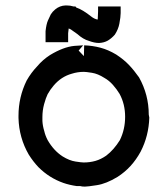

<svg xmlns="http://www.w3.org/2000/svg" viewBox="-20 -694 622 714"><path d="M343.8 -628.9V-629.9Q344.7 -642.6 344.7 -651.4V-669.9H363.3H366.2H369.1H377.9H386.7H392.6H397.5H403.3H410.2H428.7V-651.4V-648.4V-645.5Q428.7 -630.9 423.8 -605.5Q419.9 -585 407.2 -565.4Q395.5 -551.8 380.9 -543Q367.2 -535.2 348.6 -534.2H347.7Q331.1 -534.2 310.5 -542Q289.1 -547.9 267.6 -567.4Q259.8 -573.2 251 -579.1Q244.1 -585 236.3 -587.9Q236.3 -587.9 235.4 -587.9Q234.4 -582 233.4 -570.3V-555.7V-537.1H214.8H211.9H209H200.2H191.4H186.5H180.7H173.8H168H149.4V-555.7V-559.6V-561.5V-570.3V-577.1V-578.1Q152.3 -604.5 158.2 -617.7Q164.1 -630.9 168.9 -640.6Q174.8 -650.4 185.5 -659.2Q202.1 -672.9 223.6 -673.8H227.5Q241.2 -673.8 253.9 -669.9H260.7L263.7 -666Q287.1 -658.2 320.3 -631.8Q330.1 -624 342.8 -621.1Q343.8 -624 343.8 -628.9ZM417 -36.1Q375 -10.7 340.3 -5.4Q305.7 0 295.4 0Q285.2 0 278.3 -2H267.6H265.6Q238.3 -5.9 215.8 -13.7Q163.1 -32.2 123 -72.3Q103.5 -92.8 86.9 -119.1Q50.8 -181.6 48.8 -254.9V-255.9V-263.7Q48.8 -333 79.1 -394.5Q95.7 -423.8 118.2 -447.3Q138.7 -471.7 166 -489.3Q215.8 -519.5 256.8 -523.4Q287.1 -525.4 289.1 -525.4L272.5 -505.9L292 -485.4L293 -525.4Q324.2 -524.4 353.5 -516.6Q382.8 -508.8 412.1 -491.2Q440.4 -472.7 459.5 -452.6Q478.5 -432.6 497.1 -406.2Q533.2 -341.8 533.2 -267.6Q534.2 -261.7 535.2 -256.8Q533.2 -188.5 502.9 -129.9Q486.3 -99.6 465.3 -76.7Q444.3 -53.7 417 -36.1ZM137.7 -258.8Q137.7 -257.8 137.7 -253.9V-251V-244.1Q138.7 -225.6 144.5 -207Q148.4 -189.5 157.2 -172.9Q179.7 -133.8 212.9 -112.3Q238.3 -96.7 260.7 -93.3Q283.2 -89.8 291 -89.8Q314.5 -89.8 335 -95.7Q355.5 -101.6 375 -115.2Q403.3 -136.7 425.8 -172.9Q445.3 -212.9 445.3 -259.8Q445.3 -306.6 424.8 -344.7Q414.1 -362.3 399.9 -378.4Q385.7 -394.5 368.2 -404.3Q343.8 -419.9 321.8 -423.3Q299.8 -426.8 292 -426.8Q268.6 -426.8 247.1 -419.9Q208 -409.2 179.7 -376Q167 -361.3 157.2 -343.8Q150.4 -330.1 144 -306.6Q137.7 -283.2 137.7 -258.8Z"/></svg>

Font: LeFont
Style: Default
Weight: 400
Designer: Leryon MEDIA
Version: Version 1.0